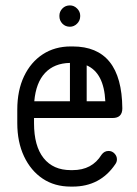

<svg xmlns="http://www.w3.org/2000/svg" viewBox="-20 -687 508 711"><path d="M407 -79Q351 4 249 4H242Q182 4 138 -25.5Q94 -55 69 -108Q44 -161 44 -231V-281Q44 -352 69 -404.5Q94 -457 138.5 -486Q183 -515 242 -515H249Q431 -515 433 -286Q433 -250 397 -250H106V-231Q106 -146 141.5 -101.5Q177 -57 242 -57H249Q321 -57 356 -114Q366 -128 382 -128Q395 -128 404 -118.5Q413 -109 413 -97Q413 -87 407 -79ZM239 -454Q181 -453 147 -417Q113 -381 107 -312H239ZM370 -312Q365 -417 301 -445V-312ZM200 -629Q200 -644 211 -655.5Q222 -667 239 -667Q254 -667 265.5 -655.5Q277 -644 277 -629V-627Q277 -611 265.5 -599.5Q254 -588 239 -588Q222 -588 211 -599.5Q200 -611 200 -627Z"/></svg>

Font: Libertine Sup Medium
Style: Regular
Weight: 500
Designer: Bastien Sozeau
Foundry: NBR — Bastien Sozeau
Version: Version 2.003; ttfautohint (v1.8.4.7-5d5b);gftools[0.9.33]